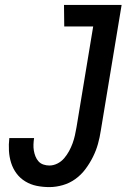

<svg xmlns="http://www.w3.org/2000/svg" viewBox="-20 -755 540 783"><path d="M181 8Q155 8 130 3Q105 -2 83.5 -15Q62 -28 47.5 -47.5Q33 -67 25.5 -90.5Q18 -114 16.5 -140Q15 -166 18 -192H119Q117 -179 116.5 -166Q116 -153 118 -141Q120 -129 124.5 -117.5Q129 -106 137 -97Q145 -88 157 -84Q169 -80 181 -80Q198 -80 214 -88Q230 -96 241.5 -109.5Q253 -123 261.5 -138.5Q270 -154 276 -170.5Q282 -187 285.5 -203Q289 -219 292 -236L360 -647H242L241 -735H476L391 -222Q387 -195 379.5 -168Q372 -141 359 -115Q346 -89 328.5 -65.5Q311 -42 287.5 -25Q264 -8 236 0Q208 8 181 8Z"/></svg>

Font: Iosevka Curly Semibold
Style: Italic
Weight: 600
Italic angle: -9°
Monospace: yes
Designer: Belleve Invis
Foundry: Belleve Invis
Version: Version 22.1.2; ttfautohint (v1.8.4)